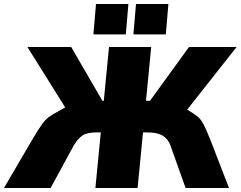

<svg xmlns="http://www.w3.org/2000/svg" viewBox="-39 -940 1203 960"><path d="M1014 -238 1106 0H889L813 -213Q801 -246 774 -262Q747 -278 697 -278H676L649 0H438L465 -278H445Q397 -278 374 -263Q351 -248 330 -213L214 0H-19L120 -238Q153 -294 170.5 -318Q188 -342 204 -354Q220 -366 255 -385L287 -403L98 -705H317L473 -436H480L506 -705H717L691 -436H711L906 -705H1144L897 -392Q935 -369 949.5 -357Q964 -345 977.5 -320.5Q991 -296 1014 -238ZM603 -920 590 -768H428L441 -920ZM803 -920 790 -768H628L641 -920Z"/></svg>

Font: Nunito Sans Heavy Heavy
Style: Italic
Weight: 400
Italic angle: -4.541°
Designer: Vernon Adams
Foundry: Vernon Adams
Version: Version 2.002